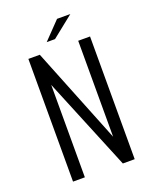

<svg xmlns="http://www.w3.org/2000/svg" viewBox="-136 -793 693 869"><g transform="rotate(-20 211.0 -358.5)"><path d="M63 0V-591H118L303 -129V-591H360V0H303L120 -445V0ZM167 -634 247 -717H311L207 -634Z"/></g></svg>

Font: Alumni Sans
Style: Regular
Weight: 400
Designer: Robert E. Leuschke
Foundry: Robert E. Leuschke
Version: Version 1.018